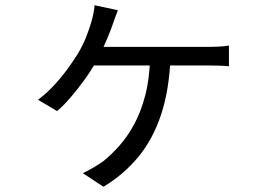

<svg xmlns="http://www.w3.org/2000/svg" viewBox="-20 -632 1040 733"><path d="M430 -593Q425 -579 420 -566.5Q415 -554 411 -541Q404 -520 393 -493.5Q382 -467 370 -441.5Q358 -416 347 -397Q329 -364 302.5 -327.5Q276 -291 249 -259.5Q222 -228 198 -208L125 -251Q156 -274 184.5 -304.5Q213 -335 236.5 -367Q260 -399 276 -425Q296 -458 309 -491Q322 -524 330 -553Q334 -567 337 -582.5Q340 -598 341 -612ZM330 -453Q343 -453 378 -453Q413 -453 460.5 -453Q508 -453 559 -453Q610 -453 656 -453Q702 -453 734.5 -453Q767 -453 776 -453Q792 -453 814 -454Q836 -455 854 -458V-379Q834 -381 812.5 -381.5Q791 -382 776 -382Q767 -382 734.5 -382Q702 -382 655.5 -382Q609 -382 557.5 -382Q506 -382 458 -382Q410 -382 373.5 -382Q337 -382 323 -382ZM631 -413Q626 -288 595 -194.5Q564 -101 508.5 -33.5Q453 34 375 81L296 29Q312 22 336 8Q360 -6 375 -17Q406 -42 436.5 -76.5Q467 -111 492.5 -158Q518 -205 534.5 -268Q551 -331 553 -413Z"/></svg>

Font: Noto Sans JP Thin
Style: Regular
Weight: 400
Version: Version 2.004-H2;hotconv 1.0.118;makeotfexe 2.5.65603